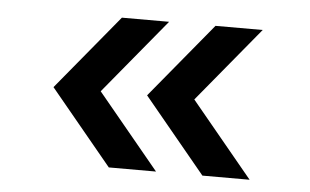

<svg xmlns="http://www.w3.org/2000/svg" viewBox="-36 -514 759 470"><g transform="rotate(5 343.0 -279.0)"><path d="M94 -279 246 -95H362L210 -279L362 -463H246ZM324 -279 476 -95H592L440 -279L592 -463H476Z"/></g></svg>

Font: Oakes Bold
Style: Regular
Weight: 700
Designer: Samuel Oakes
Foundry: Samuel Oakes
Version: Version 1.003;PS 001.003;hotconv 1.0.88;makeotf.lib2.5.64775